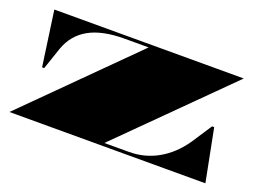

<svg xmlns="http://www.w3.org/2000/svg" viewBox="-81 -680 1154 860"><g transform="rotate(20 495.5 -250.0)"><path d="M18 0 505 -485H391Q284 -485 221 -449.5Q158 -414 133 -344L97 -238H87L50 -500H953L465 -15H582Q657 -15 720.5 -51Q784 -87 830 -154L893 -250H903L952 0Z"/></g></svg>

Font: Kalnia Expanded SemiBold
Style: Regular
Weight: 600
Width: 7
Designer: Frida Medrano
Foundry: Frida Medrano
Version: Version 1.105